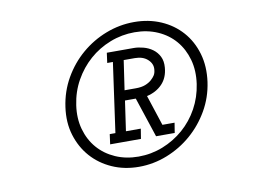

<svg xmlns="http://www.w3.org/2000/svg" viewBox="-62 -723 926 700"><g transform="rotate(-10 400.5 -372.5)"><path d="M400 -111Q346 -111 301 -131Q256 -151 225 -186Q194 -221 179.5 -268.5Q165 -316 173 -372Q181 -429 208.5 -477Q236 -525 277 -560Q318 -595 368.5 -614.5Q419 -634 473 -634Q527 -634 572 -614.5Q617 -595 648 -560Q679 -525 693 -477Q707 -429 699 -372Q691 -316 663.5 -268.5Q636 -221 595.5 -186Q555 -151 504.5 -131Q454 -111 400 -111ZM405 -148Q452 -148 495 -165Q538 -182 572.5 -212Q607 -242 629.5 -283Q652 -324 659 -372Q666 -421 654.5 -462Q643 -503 617.5 -533Q592 -563 553.5 -580Q515 -597 468 -597Q421 -597 377.5 -580Q334 -563 300 -533Q266 -503 243 -462Q220 -421 213 -372Q206 -324 217.5 -283Q229 -242 255 -212Q281 -182 319.5 -165Q358 -148 405 -148ZM315 -247H336L372 -504H351L356 -541H456Q472 -541 491 -536Q510 -531 525 -520Q540 -509 548.5 -492Q557 -475 555 -451Q552 -414 530 -391Q508 -368 473 -360L510 -247H555L549 -210H480L431 -358H391L375 -247H430L424 -210H310ZM396 -395H438Q459 -395 473 -400.5Q487 -406 496 -414Q505 -422 510 -430Q515 -438 516 -451Q518 -472 500.5 -488Q483 -504 453 -504H412Z"/></g></svg>

Font: Josefin Slab
Style: Bold Italic
Weight: 700
Italic angle: -12°
Designer: Santiago Orozco
Foundry: Typemade
Version: Version 2.000